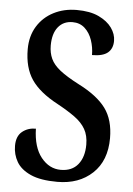

<svg xmlns="http://www.w3.org/2000/svg" viewBox="-53 -764 566 815"><g transform="rotate(5 230.0 -357.0)"><path d="M222 10Q150 10 108 -9Q66 -28 48 -59Q30 -90 30 -127Q30 -168 54 -187.5Q78 -207 112 -207Q114 -128 148.5 -85Q183 -42 232 -42Q280 -42 305.5 -73.5Q331 -105 331 -158Q331 -197 315.5 -224Q300 -251 269.5 -273Q239 -295 195 -319Q116 -361 82 -411.5Q48 -462 48 -540Q48 -596 73.5 -637.5Q99 -679 143 -701.5Q187 -724 241 -724Q298 -724 335 -706.5Q372 -689 391 -662.5Q410 -636 410 -607Q410 -574 389 -556.5Q368 -539 322 -539Q322 -572 311.5 -602.5Q301 -633 280 -652Q259 -671 228 -671Q189 -671 166.5 -643Q144 -615 144 -564Q144 -533 155.5 -508Q167 -483 195.5 -460.5Q224 -438 276 -411Q357 -370 393 -321Q429 -272 429 -194Q429 -98 371.5 -44Q314 10 222 10Z"/></g></svg>

Font: Noto Serif Georgian ExtraCondensed SemiBold
Style: Regular
Weight: 600
Width: 2
Designer: Monotype Design Team, Akaki Razmadze
Foundry: Google LLC
Version: Version 2.003; ttfautohint (v1.8.4.7-5d5b)